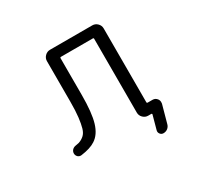

<svg xmlns="http://www.w3.org/2000/svg" viewBox="-184 -973 1367 1328"><g transform="rotate(-30 500.0 -308.5)"><path d="M762.7 -107.4Q762.7 -100.6 770.5 -100.6H808.6Q830.1 -100.6 843.8 -83Q852.5 -71.3 852.5 -57.6Q852.5 -51.8 851.6 -44.9L812.5 96.7Q807.6 115.2 793 126.5Q778.3 137.7 758.8 137.7Q743.2 137.7 733.4 125Q723.6 112.3 727.5 96.7L757.8 -13.7Q758.8 -15.6 756.8 -18.1Q754.9 -20.5 752.9 -20.5H727.5Q704.1 -20.5 687 -37.6Q669.9 -54.7 669.9 -78.1V-668Q669.9 -674.8 663.1 -674.8H409.2Q401.4 -674.8 401.4 -668V-375Q401.4 -233.4 378.9 -158.2Q356.4 -83 305.7 -50.8Q265.6 -24.4 191.4 -14.6Q175.8 -12.7 164.1 -22.5Q151.4 -34.2 151.4 -50.8Q151.4 -65.4 161.1 -77.1Q171.9 -88.9 187.5 -91.8Q205.1 -94.7 217.8 -97.7Q241.2 -105.5 260.3 -122.1Q279.3 -138.7 288.6 -170.4Q297.9 -202.1 303.7 -251Q309.6 -299.8 309.6 -375V-697.3Q309.6 -720.7 326.7 -737.8Q343.8 -754.9 367.2 -754.9H705.1Q728.5 -754.9 745.6 -737.8Q762.7 -720.7 762.7 -697.3Z"/></g></svg>

Font: Rounded Mgen+ 1m regular
Style: Regular
Weight: 400
Designer: [Source Han Sans]
Ryoko NISHIZUKA  (kana & ideographs); Paul D. Hunt (Latin, Greek & Cyrillic); Wenlong ZHANG  (bopomofo
Version: Version 1.059.20150602